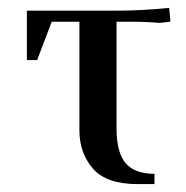

<svg xmlns="http://www.w3.org/2000/svg" viewBox="-20 -466 470 486"><path d="M48 -314V-439H275Q338 -439 408 -446L411 -418V-411L383 -408Q353 -411 306 -411H275V-141Q275 -80 298 -53Q321 -26 371 -26V0H328Q249 0 215 -39.5Q181 -79 181 -136V-411H111L74 -314Z"/></svg>

Font: Dihjauti
Style: Bold
Weight: 700
Designer: T. Christopher White
Version: Version 3.0.0